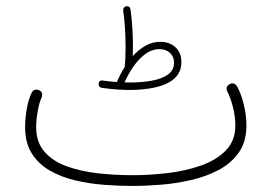

<svg xmlns="http://www.w3.org/2000/svg" viewBox="-20 -597 910 627"><path d="M302.2 -323.7Q303.2 -335.9 315.4 -334Q338.9 -330.6 361.8 -329.1Q362.3 -329.6 362.3 -330.1Q373 -356 387.2 -377.9Q387.2 -378.9 387.2 -380.4Q390.1 -403.3 390.1 -442.9Q390.1 -470.7 388.2 -503.9Q386.2 -537.1 382.3 -563Q381.8 -568.4 385 -572.3Q388.2 -576.2 392.1 -576.7Q404.8 -577.6 406.2 -565.9Q410.2 -539.1 412.1 -507.3Q414.1 -475.6 414.1 -450.2Q414.1 -430.2 413.6 -413.6Q432.1 -434.6 454.8 -447.5Q477.5 -460.4 503.9 -460.4Q533.7 -460.4 553 -442.6Q572.3 -424.8 572.3 -394.5Q572.3 -360.4 549.1 -340.3Q525.9 -320.3 487.8 -311.8Q449.7 -303.2 403.8 -303.2Q362.8 -303.2 312.5 -310.1Q300.8 -312.5 302.2 -323.7ZM501.5 -436.5Q476.1 -436.5 454.3 -420.4Q432.6 -404.3 415.5 -379.4Q398.4 -354.5 386.7 -328.1Q396 -327.6 405.3 -327.6Q442.9 -327.6 475.6 -333.5Q508.3 -339.4 528.3 -353.5Q548.3 -367.7 548.3 -392.6Q548.3 -412.1 535.2 -424.3Q522 -436.5 501.5 -436.5ZM62 -182.1Q62 -210.4 67.6 -242.2Q73.2 -273.9 83.5 -294.4Q86.4 -301.3 93.8 -303.5Q101.1 -305.7 107.9 -302.2Q122.1 -295.9 115.7 -277.8Q108.4 -263.2 103.3 -234.6Q98.1 -206.1 98.1 -182.1Q98.1 -132.8 125 -101.8Q151.9 -70.8 197.3 -54.2Q242.7 -37.6 298.8 -31.2Q355 -24.9 413.6 -24.9Q468.3 -24.9 526.9 -31.7Q585.4 -38.6 635.7 -56.2Q686 -73.7 717.3 -105.5Q748.5 -137.2 748.5 -187Q748.5 -216.8 740.5 -248Q732.4 -279.3 722.7 -297.4Q714.8 -313.5 729 -321.8Q744.1 -330.1 753.9 -315.4Q767.1 -292 775.9 -256.8Q784.7 -221.7 784.7 -187Q784.7 -134.3 759.8 -98.9Q734.9 -63.5 693.6 -41.7Q652.3 -20 603 -8.8Q553.7 2.4 504.2 6.3Q454.6 10.3 413.6 10.3Q369.1 10.3 320.6 6.6Q272 2.9 226.1 -7.8Q180.2 -18.6 143.1 -39.8Q106 -61 84 -95.7Q62 -130.4 62 -182.1Z"/></svg>

Font: Mikhak-FD ExtraLight
Style: Regular
Weight: 200
Designer: Amin Abedi
Version: Version 3.2